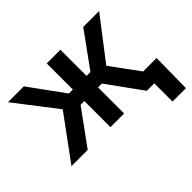

<svg xmlns="http://www.w3.org/2000/svg" viewBox="-150 -777 1163 1163"><g transform="rotate(-45 431.5 -195.0)"><path d="M26.4 0 232.4 -280.8 28.3 -545.9H164.1L326.2 -322.3H360.4V-545.9H477.5V-322.3H511.2L672.9 -545.9H809.1L605.5 -280.8L811 0H671.9L510.3 -223.6H477.5V0H360.4V-223.6H328.1L165.5 0ZM735.8 156.2V0H696.3V-98.6H854L850.6 156.2Z"/></g></svg>

Font: Inter Cardless
Style: Medium
Weight: 500
Designer: Rasmus Andersson
Foundry: rsms
Version: Version 4.001;git-9221beed3